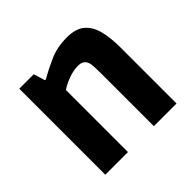

<svg xmlns="http://www.w3.org/2000/svg" viewBox="-148 -765 928 928"><g transform="rotate(-45 316.0 -300.5)"><path d="M79 0V-588H178L196 -529H202Q243 -553 296.5 -577Q350 -601 416 -601Q478 -601 510 -573Q542 -545 554 -496Q566 -447 566 -385V0H411V-356Q411 -397 409 -418Q407 -439 397 -451Q385 -466 357 -466Q328 -466 293 -453.5Q258 -441 234 -424V0Z"/></g></svg>

Font: Ruda SemiBold
Style: Bold
Weight: 900
Designer: Mariela Monsalve and Angelina Sanchez
Foundry: Mariela Monsalve and Angelina Sanchez
Version: Version 2.000